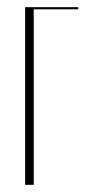

<svg xmlns="http://www.w3.org/2000/svg" viewBox="-20 -515 258 535"><path d="M50 -495H198V-489H74V0H50Z"/></svg>

Font: Moniqa Thin Display
Style: Regular
Weight: 100
Designer: Rajesh Rajput
Foundry: Rajesh Rajput
Version: Version 1.000